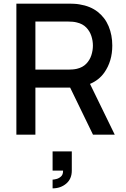

<svg xmlns="http://www.w3.org/2000/svg" viewBox="-20 -740 690 1055"><path d="M70 0V-720H361Q371.5 -720 387 -719.2Q402.5 -718.5 416.5 -716Q476.5 -706.5 516.8 -675Q557 -643.5 577 -595.5Q597 -547.5 597 -489.5Q597 -403.5 553 -341Q523.5 -299.5 474.5 -279L610.5 0H491L365.5 -258.5H174.5V0ZM174.5 -357.5H357Q367 -357.5 379.2 -358.5Q391.5 -359.5 402.5 -362Q434.5 -369.5 454 -389.8Q473.5 -410 482 -436.5Q490.5 -463 490.5 -489.5Q490.5 -516 482 -542.2Q473.5 -568.5 454 -588.8Q434.5 -609 402.5 -616.5Q391.5 -619.5 379.2 -620.5Q367 -621.5 357 -621.5H174.5ZM269 295V247Q276 247 290 243.5Q304 240 315.2 229.8Q326.5 219.5 326.5 199.5Q326.5 198.5 326.5 197.5H269V92H374.5V197.5Q374.5 243 343.8 269Q313 295 269 295Z"/></svg>

Font: Cns Manrope SemBd
Style: Regular
Weight: 600
Designer: Mikhail Sharanda
Foundry: Mikhail Sharanda
Version: Version 4.504